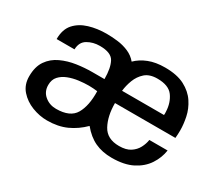

<svg xmlns="http://www.w3.org/2000/svg" viewBox="-90 -634 951 836"><g transform="rotate(30 385.5 -216.5)"><path d="M204.1 11.7Q166 11.7 128.4 -2.9Q90.8 -17.6 65.9 -45.9Q41 -74.2 41 -116.2Q41 -165 62 -195.3Q83 -225.6 117.7 -241.7Q152.3 -257.8 192.4 -263.7Q232.4 -269.5 270.5 -269.5H331.1Q331.1 -325.2 314.9 -355Q298.8 -384.8 242.2 -384.8Q208 -384.8 181.2 -369.1Q154.3 -353.5 153.3 -316.4H63.5Q63.5 -365.2 88.4 -393.1Q113.3 -420.9 153.8 -433.1Q194.3 -445.3 241.2 -445.3Q266.6 -445.3 295.9 -441.9Q325.2 -438.5 351.6 -427.2Q377.9 -416 395.5 -394.5Q418.9 -418 453.6 -431.6Q488.3 -445.3 535.2 -445.3Q595.7 -445.3 633.8 -425.3Q671.9 -405.3 692.9 -373.5Q713.9 -341.8 721.2 -306.6Q728.5 -271.5 728.5 -241.2Q728.5 -221.7 726.6 -202.1H422.9Q422.9 -136.7 446.8 -92.8Q470.7 -48.8 531.2 -48.8Q566.4 -48.8 587.4 -62.5Q608.4 -76.2 619.1 -96.7Q629.9 -117.2 632.8 -137.7H724.6Q718.8 -98.6 696.3 -64.5Q673.8 -30.3 632.8 -9.3Q591.8 11.7 529.3 11.7Q481.4 11.7 444.8 -5.4Q408.2 -22.5 377 -60.5Q342.8 -26.4 300.8 -7.3Q258.8 11.7 204.1 11.7ZM212.9 -51.8Q283.2 -51.8 307.6 -93.8Q332 -135.7 330.1 -208Q322.3 -209 309.6 -210Q296.9 -210.9 287.1 -210.9Q263.7 -210.9 236.8 -207.5Q210 -204.1 186 -194.8Q162.1 -185.5 147 -168.9Q131.8 -152.3 131.8 -125Q131.8 -91.8 155.8 -71.8Q179.7 -51.8 212.9 -51.8ZM422.9 -263.7H633.8Q634.8 -271.5 633.8 -282.2Q631.8 -325.2 609.4 -356Q586.9 -386.7 530.3 -386.7Q491.2 -386.7 469.2 -367.2Q447.3 -347.7 436.5 -319.3Q425.8 -291 422.9 -263.7Z"/></g></svg>

Font: Padauk Book
Style: Regular
Weight: 400
Designer: Debbi Hosken, Becca Hirsbrunner Spalinger
Foundry: SIL International
Version: Version 5.000